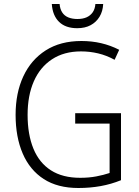

<svg xmlns="http://www.w3.org/2000/svg" viewBox="-20 -930 694 960"><path d="M356 -364H585V-29Q536 -9 483 0.5Q430 10 372 10Q268 10 198.5 -35Q129 -80 93.5 -162.5Q58 -245 58 -356Q58 -465 96.5 -548Q135 -631 208.5 -678Q282 -725 387 -725Q439 -725 486 -714Q533 -703 576 -681L553 -631Q513 -653 471 -663Q429 -673 385 -673Q300 -673 240 -633.5Q180 -594 149 -523Q118 -452 118 -356Q118 -258 147 -187Q176 -116 234.5 -78.5Q293 -41 381 -41Q425 -41 461.5 -48Q498 -55 528 -65V-312H356ZM496 -910Q494 -873 477.5 -846Q461 -819 433 -804Q405 -789 366 -789Q308 -789 275.5 -820.5Q243 -852 239 -910H278Q280 -885 291 -868Q302 -851 321.5 -843Q341 -835 367 -835Q394 -835 413 -843.5Q432 -852 443.5 -868.5Q455 -885 457 -910Z"/></svg>

Font: Noto Sans Hebrew SemiCondensed Light
Style: Regular
Weight: 300
Width: 4
Designer: Monotype Design Team
Foundry: Monotype Imaging Inc.
Version: Version 2.003